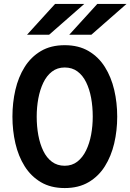

<svg xmlns="http://www.w3.org/2000/svg" viewBox="-20 -941 661 973"><path d="M308 12Q237.5 12 187.2 -17.8Q137 -47.5 105 -98.5Q73 -149.5 58 -214.5Q43 -279.5 43 -350Q43 -420.5 58 -485.5Q73 -550.5 105 -601.5Q137 -652.5 187.2 -682.2Q237.5 -712 308 -712Q378.5 -712 429 -682.2Q479.5 -652.5 511.5 -601.5Q543.5 -550.5 558.8 -485.5Q574 -420.5 574 -350Q574 -279.5 558.8 -214.5Q543.5 -149.5 511.5 -98.5Q479.5 -47.5 429 -17.8Q378.5 12 308 12ZM308 -101Q345 -101 372 -122Q399 -143 416.2 -178.5Q433.5 -214 441.8 -258.5Q450 -303 450 -350Q450 -400 441.8 -444.8Q433.5 -489.5 416.5 -524.2Q399.5 -559 372.5 -579Q345.5 -599 308 -599Q270.5 -599 243.5 -578.2Q216.5 -557.5 199.5 -522Q182.5 -486.5 174.2 -442Q166 -397.5 166 -350Q166 -300.5 174.2 -255.8Q182.5 -211 199.5 -176Q216.5 -141 243.5 -121Q270.5 -101 308 -101ZM331 -765 473 -921H621L443 -765ZM117 -765 259 -921H407L229 -765Z"/></svg>

Font: Overpass Mono
Style: Bold
Weight: 700
Monospace: yes
Designer: Delve Withrington, Dave Bailey
Foundry: Delve Fonts LLC
Version: Version 4.000